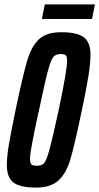

<svg xmlns="http://www.w3.org/2000/svg" viewBox="-20 -842 450 870"><path d="M11 -94Q11 -132 20 -185.5Q29 -239 50 -341Q84 -503 103.5 -568Q123 -633 157 -664.5Q191 -696 257 -696Q330 -696 360 -673Q390 -650 390 -594Q390 -556 381 -499.5Q372 -443 352 -347L347 -324Q317 -180 298 -117.5Q279 -55 244 -23.5Q209 8 144 8Q71 8 41 -15Q11 -38 11 -94ZM246 -344Q284 -525 284 -565Q284 -586 278 -591.5Q272 -597 255 -597Q233 -597 222 -584.5Q211 -572 197.5 -522.5Q184 -473 157 -344Q156 -339 155 -333.5Q154 -328 152 -323Q147 -300 135.5 -243Q124 -186 120 -160.5Q116 -135 116 -122Q116 -102 123 -96.5Q130 -91 148 -91Q170 -91 180.5 -103.5Q191 -116 204.5 -165.5Q218 -215 246 -344ZM170 -756 183 -822H410L397 -756Z"/></svg>

Font: Saira Ultra Condensed
Style: Bold Italic
Weight: 700
Width: 1
Italic angle: -12°
Designer: Hector Gatti with collaboration of the Omnibus-Type team
Foundry: Omnibus-Type
Version: Version 1.001; ttfautohint (v1.8)